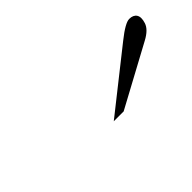

<svg xmlns="http://www.w3.org/2000/svg" viewBox="-20 -710 430 430"><g transform="rotate(-45 195.0 -495.0)"><path d="M359.9 -505.4 214.4 -426.8H183.1L325.7 -539.6Q356.9 -564.5 369.6 -564.5Q382.3 -564.5 387.5 -556.4Q392.6 -548.3 387.7 -533Q382.8 -517.6 359.9 -505.4Z"/></g></svg>

Font: RIT Rachana
Style: Italic
Weight: 400
Designer: Hussain KH
Version: 1.5.2